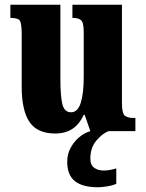

<svg xmlns="http://www.w3.org/2000/svg" viewBox="-20 -556 617 814"><path d="M214 10Q138 10 105 -39Q72 -88 72 -188V-409Q72 -452 65.5 -466Q59 -480 27 -480H24V-536H236V-222Q236 -148 244.5 -114Q253 -80 281 -80Q310 -80 322.5 -120.5Q335 -161 335 -230V-418Q335 -461 323.5 -470.5Q312 -480 290 -480H287V-536H497V-118Q497 -75 509.5 -65.5Q522 -56 544 -56H554V0H363L339 -69H335Q317 -30 287.5 -10Q258 10 214 10ZM397 238Q330 238 297.5 212Q265 186 265 130Q265 98 279 71.5Q293 45 315.5 26Q338 7 363 0H440Q414 10 388.5 40Q363 70 363 117Q363 143 379 155Q395 167 420 167Q443 167 473 158V223Q460 230 435 234Q410 238 397 238Z"/></svg>

Font: Noto Serif Tamil ExtraCondensed Black
Style: Italic
Weight: 900
Width: 2
Italic angle: -12°
Designer: Indian Type Foundry, Tom Grace, and the Monotype Design Team
Foundry: Monotype Imaging Inc.
Version: Version 2.003; ttfautohint (v1.8.4.7-5d5b)